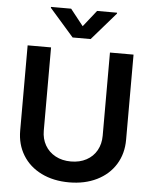

<svg xmlns="http://www.w3.org/2000/svg" viewBox="-61 -976 827 1037"><g transform="rotate(5 352.5 -457.0)"><path d="M639.6 -707V-245.1Q639.6 -169.9 603.8 -111.8Q567.9 -53.7 502.7 -21.5Q437.5 10.7 352.5 10.7Q267.1 10.7 201.9 -21.5Q136.7 -53.7 101.1 -111.8Q65.4 -169.9 65.4 -245.1V-707H192.4V-255.9Q192.4 -211.4 212.2 -176.8Q231.9 -142.1 268.3 -122.3Q304.7 -102.5 352.5 -102.5Q400.4 -102.5 436.5 -122.1Q472.7 -141.6 492.2 -176.5Q511.7 -211.4 511.7 -255.9V-707ZM352.5 -835.9 422.9 -924.8H531.2V-919.9L401.4 -770.5H303.7L172.9 -919.9V-924.8H282.2Z"/></g></svg>

Font: Pretendard GOV SemiBold
Style: Regular
Weight: 600
Designer: Base glyphs from Inter by Rasmus Andersson; Hangeul glyphs from Noto Sans CJK(Source Han Sans) by Jang Soo-young and Kan
Foundry: Kil Hyung-jin
Version: Version 1.309